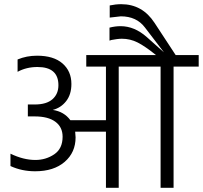

<svg xmlns="http://www.w3.org/2000/svg" viewBox="-20 -897 969 917"><path d="M819 -634 718 -788C679.3 -847.3 626.3 -877 559 -877C541.7 -877 523.3 -875 504 -871V-813L557 -819C607 -819 645.3 -801.3 672 -766L763 -647L681 -720C641.7 -754.7 600 -772 556 -772C538.7 -772 521 -769.7 503 -765V-703L512 -706C518.7 -707.3 526.8 -708.7 536.5 -710C546.2 -711.3 554.7 -712 562 -712C588.7 -712 613.8 -706 637.5 -694C661.2 -682 690.3 -662 725 -634H392V-579H486V-323H316C296 -350.3 268 -366.7 232 -372C258 -378.7 279.3 -392.7 296 -414C312.7 -435.3 321 -462.7 321 -496C321 -536.7 306.8 -569.3 278.5 -594C250.2 -618.7 209.7 -631 157 -631C123.7 -631 92.7 -625 64 -613V-554C92 -569.3 123.7 -577 159 -577C225.7 -577 259 -548 259 -490C259 -462 249.5 -439.7 230.5 -423C211.5 -406.3 183.3 -398 146 -398H113V-341H146C188.7 -341 221.5 -332.5 244.5 -315.5C267.5 -298.5 279 -274.7 279 -244C279 -206 265.7 -178 239 -160C212.3 -142 182.3 -133 149 -133C111 -133 71.3 -143 30 -163V-104C66 -87.3 105.3 -79 148 -79C207.3 -79 254.3 -94 289 -124C323.7 -154 341 -193 341 -241C341 -247 340.3 -256 339 -268H486V0H547V-579H747V0H809V-579H929V-634Z"/></svg>

Font: Hind Light
Style: Regular
Weight: 300
Designer: Manushi Parikh, Satya Rajpurohit
Foundry: Indian Type Foundry
Version: Version 1.201;PS 1.0;hotconv 1.0.78;makeotf.lib2.5.61930; tt